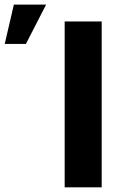

<svg xmlns="http://www.w3.org/2000/svg" viewBox="-159 -803 525 823"><path d="M276.9 -710.9V0H118.2V-710.9ZM-138.7 -614.7 -99.6 -783.2H38.6L-47.9 -614.7Z"/></svg>

Font: Roboto ExtraBold
Style: Regular
Weight: 800
Designer: Christian Robertson
Foundry: Google
Version: Version 3.009; 2024